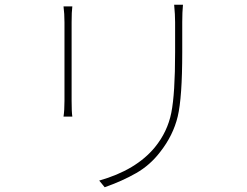

<svg xmlns="http://www.w3.org/2000/svg" viewBox="-20 -761 1040 807"><path d="M247 -734H284Q281 -712 281 -667V-337Q281 -290 284 -271H247Q251 -297 251 -337V-667Q251 -704 247 -734ZM712 -741H749Q746 -710 746 -668V-542Q746 -351 727 -271.5Q708 -192 653 -122Q611 -67 552.5 -33.5Q494 0 420 26L397 -2Q552 -46 631 -142Q684 -207 700 -287Q716 -367 716 -541V-668Q716 -699 712 -741Z"/></svg>

Font: Noto Sans Korean Thin
Style: Regular
Weight: 250
Designer: Ryoko NISHIZUKA  (kana & ideographs); Paul D. Hunt (Latin, Greek & Cyrillic); Wenlong ZHANG  (bopomofo); Sandoll Communi
Foundry: Adobe Systems Incorporated
Version: Version 1.0001;PS 1;hotconv 1.0.78;makeotf.lib2.5.61930